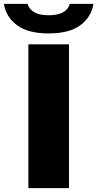

<svg xmlns="http://www.w3.org/2000/svg" viewBox="-75 -968 501 988"><path d="M71 0V-740H280V0ZM-55 -948H67Q74.5 -921 101 -905.2Q127.5 -889.5 175.5 -889.5Q267.5 -889.5 284 -948H406Q394.5 -879.5 337.8 -837.8Q281 -796 175.5 -796Q70 -796 13.2 -837.8Q-43.5 -879.5 -55 -948Z"/></svg>

Font: Encode Sans Expanded ExtraBold
Style: Regular
Weight: 800
Width: 7
Designer: Multiple Designers
Foundry: Impallari Type
Version: Version 2.000